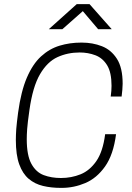

<svg xmlns="http://www.w3.org/2000/svg" viewBox="-20 -903 640 933"><path d="M275 10Q229 10 189 0.5Q149 -9 119.5 -34Q90 -59 73.5 -104.5Q57 -150 57 -223Q57 -235 57.5 -247.5Q58 -260 59 -276Q60 -292 62.5 -311.5Q65 -331 68 -356Q82 -459 110.5 -525.5Q139 -592 179.5 -629Q220 -666 269.5 -681Q319 -696 374 -696H378Q430 -696 475 -678.5Q520 -661 548 -617.5Q576 -574 576 -496Q576 -482 574.5 -466.5Q573 -451 571 -434H518Q520 -448 521 -461Q522 -474 522 -486Q522 -551 500.5 -586Q479 -621 443.5 -634.5Q408 -648 367 -648Q309 -648 259.5 -625.5Q210 -603 174.5 -542.5Q139 -482 123 -368Q114 -305 112 -276Q110 -247 110 -227Q110 -148 132.5 -107Q155 -66 192.5 -52Q230 -38 276 -38Q327 -38 371.5 -56Q416 -74 448 -120Q480 -166 491 -251H544Q531 -151 490.5 -94Q450 -37 394.5 -13.5Q339 10 280 10ZM217 -761 353 -883H415L523 -761H457L373 -860H395L283 -761Z"/></svg>

Font: Chivo Mono Medium Thin
Style: Italic
Weight: 250
Italic angle: -8.05°
Monospace: yes
Version: Version 1.008